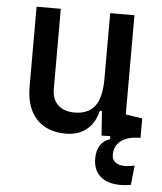

<svg xmlns="http://www.w3.org/2000/svg" viewBox="-52 -564 690 817"><g transform="rotate(5 293.0 -155.5)"><path d="M493.2 207Q437 207 406.5 179.9Q376 152.8 376 103.5Q376 70.3 390.4 47.6Q404.8 24.9 431.6 17.1V-14.6L548.8 -15.6L558.6 0Q506.8 0 478 21.5Q449.2 43 449.2 82Q449.2 102.5 464.1 113.8Q479 125 505.9 125Q522.9 125 545.9 119.6L537.1 202.6Q525.9 204.6 514.4 205.8Q502.9 207 493.2 207ZM242.2 9.8Q160.6 9.8 116 -38.8Q71.3 -87.4 71.3 -175.8V-517.6H174.8V-175.8Q174.8 -131.3 200.2 -107.2Q225.6 -83 271.5 -83Q328.1 -83 356.9 -118.9Q385.7 -154.8 385.7 -239.3L412.1 -99.6H377.9Q365.7 -46.9 330.1 -18.6Q294.4 9.8 242.2 9.8ZM394.5 4.9 385.7 -119.1V-210H489.3V-93.8L560.5 -83V0ZM385.7 -146.5V-517.6H489.3V-175.8Z"/></g></svg>

Font: Cascadia Code
Style: Regular
Weight: 400
Designer: Aaron Bell
Foundry: Saja Typeworks
Version: Version 2404.023